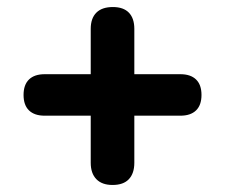

<svg xmlns="http://www.w3.org/2000/svg" viewBox="-20 -557 640 546"><path d="M300 -31Q270 -31 254 -47.5Q238 -64 238 -94V-228H107Q78 -228 62.5 -243Q47 -258 47 -287Q47 -316 62.5 -331Q78 -346 107 -346H238V-475Q238 -505 254 -521Q270 -537 301 -537Q331 -537 346.5 -521Q362 -505 362 -475V-346H493Q522 -346 537.5 -331Q553 -316 553 -287Q553 -258 537.5 -243Q522 -228 493 -228H362V-94Q362 -64 346.5 -47.5Q331 -31 300 -31Z"/></svg>

Font: Nunito ExtraLight Black
Style: Regular
Weight: 900
Version: Version 3.602